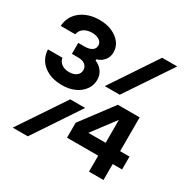

<svg xmlns="http://www.w3.org/2000/svg" viewBox="-190 -972 1118 1136"><g transform="rotate(30 369.5 -404.5)"><path d="M706 -800 495 -485H393L603 -800ZM357 -315 147 0H44L255 -315ZM336 -495Q336 -457 314.5 -427Q293 -397 255.5 -380Q218 -363 170 -363Q93 -363 44.5 -401.5Q-4 -440 -7 -505H92Q96 -480 116.5 -465.5Q137 -451 168 -451Q199 -451 217.5 -465.5Q236 -480 236 -503Q236 -526 219 -539.5Q202 -553 172 -553H129V-628H172Q204 -628 222 -640Q240 -652 240 -674Q240 -695 221 -708Q202 -721 171 -721Q138 -721 115.5 -706Q93 -691 88 -663H-11Q-7 -729 43.5 -769Q94 -809 173 -809Q221 -809 258 -792.5Q295 -776 316.5 -748Q338 -720 338 -683Q338 -652 319.5 -629Q301 -606 270 -597V-589Q301 -576 318.5 -551.5Q336 -527 336 -495ZM664 -428V-197H728V-109H664V0H565V-109H352V-211L515 -428ZM422 -164V-197H565V-424H618Z"/></g></svg>

Font: Martian Mono SemiExpanded Medium
Style: Regular
Weight: 500
Width: 6
Designer: Roman Shamin
Foundry: Evil Martians
Version: Version 1.000